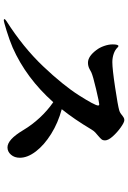

<svg xmlns="http://www.w3.org/2000/svg" viewBox="153 -874 693 1040"><g transform="rotate(90 500.0 -354.5)"><path d="M835 -115Q835 -86 818.5 -67Q802 -48 779 -48Q758 -48 735 -68.5Q712 -89 685 -134Q657 -181 618 -223Q579 -265 534 -296Q403 -149 238 -76Q198 -59 148 -43.5Q98 -28 90 -28Q84 -28 84 -32Q84 -35 94 -42Q237 -133 339.5 -241Q442 -349 497 -435.5Q552 -522 552 -539Q552 -545 545 -545Q536 -545 463.5 -528Q391 -511 372 -502Q369 -500 353.5 -492Q338 -484 320 -484Q286 -484 252 -529Q238 -547 229.5 -571.5Q221 -596 221 -617Q221 -649 230 -649Q233 -649 238 -644Q250 -631 271.5 -623.5Q293 -616 317 -616Q354 -616 453.5 -631Q553 -646 577 -653Q592 -657 605 -669Q611 -674 617.5 -677.5Q624 -681 631 -681Q643 -681 670 -662Q697 -643 719 -618.5Q741 -594 741 -576Q741 -565 735.5 -558Q730 -551 717 -540Q708 -533 698.5 -524Q689 -515 682 -503Q626 -409 572 -342Q646 -322 706 -284.5Q766 -247 800.5 -202Q835 -157 835 -115Z"/></g></svg>

Font: Shippori Antique
Style: Regular
Weight: 400
Designer: FONTDASU
Foundry: FONTDASU / Google Inc. / but / Adobe
Version: Version 2.001